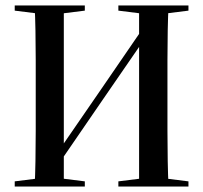

<svg xmlns="http://www.w3.org/2000/svg" viewBox="-20 -684 745 704"><path d="M107 0Q109 -40 110 -93Q111 -146 111 -203.5Q111 -261 111 -313V-357Q111 -409 111 -464.5Q111 -520 110 -572Q109 -624 107 -664H214Q214 -577 214 -489Q214 -401 214 -313V0ZM490 0Q490 -89 490 -178.5Q490 -268 490 -357V-664H598Q596 -624 595 -572Q594 -520 594 -464.5Q594 -409 594 -357V-313Q594 -261 594 -203.5Q594 -146 595 -93Q596 -40 598 0ZM34 0V-19L138 -32H187L291 -19V0ZM34 -645V-664H291V-645L187 -632H138ZM414 0V-19L518 -32H567L671 -19V0ZM414 -645V-664H671V-645L567 -632H518ZM176 -55 168 -103H176L353 -360L530 -618L538 -570H530L353 -313Z"/></svg>

Font: Source Serif 4 60pt SemiBold
Style: Regular
Weight: 600
Version: Version 4.004;hotconv 1.0.116;makeotfexe 2.5.65601